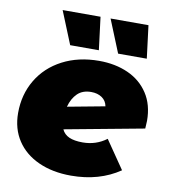

<svg xmlns="http://www.w3.org/2000/svg" viewBox="-86 -840 814 923"><g transform="rotate(10 321.0 -378.5)"><path d="M637 -313Q637 -301 635 -275L248 -203Q259 -179 284 -168Q309 -157 350 -157Q415 -157 466 -195L560 -58Q460 10 322 10Q232 10 163.5 -21Q95 -52 57.5 -109Q20 -166 20 -243Q20 -333 62.5 -404.5Q105 -476 182.5 -516.5Q260 -557 361 -557Q440 -557 502.5 -529Q565 -501 601 -446Q637 -391 637 -313ZM246 -313 428 -347Q423 -374 401.5 -388.5Q380 -403 349 -403Q307 -403 282 -378.5Q257 -354 246 -313ZM145 -767H330L350 -607H210ZM379 -767H564L584 -607H444Z"/></g></svg>

Font: Montserrat Alternates Black
Style: Italic
Weight: 900
Italic angle: -11.3°
Designer: Julieta Ulanovsky
Foundry: Julieta Ulanovsky
Version: Version 7.200